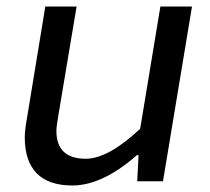

<svg xmlns="http://www.w3.org/2000/svg" viewBox="-20 -556 644 589"><path d="M56 -134Q56 -157 63 -195L119 -536H215L160 -208Q153 -168 153 -155Q153 -69 243 -69Q312 -69 410 -161L472 -536H569L480 0H401L405 -80H400Q294 13 202 13Q129 13 92.5 -24.5Q56 -62 56 -134Z"/></svg>

Font: Nebula Sans Medium
Style: Regular
Weight: 500
Italic angle: -9°
Designer: Paul D. Hunt for Adobe (as Source Sans)
Foundry: Nebula Entertainment & Broadcasting LLC
Version: Version 1.010